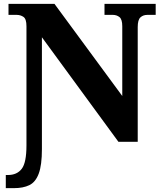

<svg xmlns="http://www.w3.org/2000/svg" viewBox="-20 -734 838 994"><path d="M10 240V172H21Q68 172 92.5 140Q117 108 117 19V-598Q117 -636 101.5 -646.5Q86 -657 66 -657H24V-714H262L613 -237V-598Q613 -634 598.5 -645.5Q584 -657 564 -657H521V-714H786V-657H743Q721 -657 707 -644Q693 -631 693 -594V0H593L197 -541V38Q197 121 180.5 165Q164 209 132 224.5Q100 240 53 240Z"/></svg>

Font: Noto Serif ExtraBold
Style: Regular
Weight: 800
Designer: Monotype Design Team
Foundry: Monotype Imaging Inc.
Version: Version 2.014